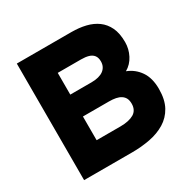

<svg xmlns="http://www.w3.org/2000/svg" viewBox="-159 -859 1001 1010"><g transform="rotate(-30 342.0 -354.0)"><path d="M70 0V-708H401Q448 -708 487.5 -698.5Q527 -689 556.5 -667.5Q586 -646 603 -610.5Q620 -575 620 -521Q620 -480 601 -443Q582 -406 547 -386Q594 -368 622.5 -326.5Q651 -285 651 -219Q651 -154 627.5 -111.5Q604 -69 563.5 -44.5Q523 -20 471 -10Q419 0 362 0ZM232 -149H378Q403 -149 423.5 -153.5Q444 -158 458.5 -166.5Q473 -175 480.5 -189.5Q488 -204 488 -223Q488 -243 481.5 -256Q475 -269 462 -277.5Q449 -286 431 -289.5Q413 -293 390 -293H232ZM232 -426H361Q385 -426 403.5 -431Q422 -436 434 -445Q446 -454 452.5 -467Q459 -480 459 -497Q459 -520 448.5 -533.5Q438 -547 419 -552.5Q400 -558 373 -558H232Z"/></g></svg>

Font: Onest ExtraBold
Style: Regular
Weight: 800
Designer: Dmitri Voloshin, Andrey Kudryavtsev
Foundry: Dmitri Voloshin, Andrey Kudryavtsev
Version: Version 1.000;gftools[0.9.33]